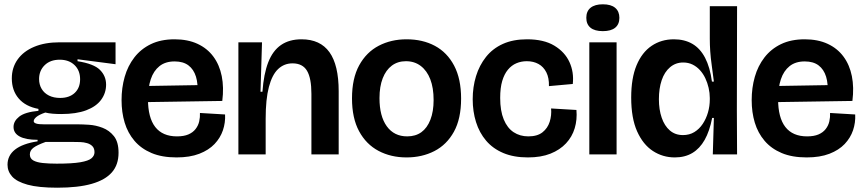

<svg xmlns="http://www.w3.org/2000/svg" viewBox="-20 -719 4022 894"><path d="M247 155Q159 155 108.5 141Q58 127 36.5 103Q15 79 15 48Q15 5 50 -22.5Q85 -50 155 -61V-68Q100 -68 71.5 -83.5Q43 -99 43 -128Q43 -155 69.5 -176Q96 -197 159 -203V-212Q99 -223 67 -260.5Q35 -298 35 -354Q35 -404 62 -442Q89 -480 139 -501Q189 -522 257 -522H518V-420L341 -443V-434Q417 -422 445.5 -393.5Q474 -365 474 -325Q474 -286 451 -254.5Q428 -223 381.5 -205.5Q335 -188 265 -188Q245 -188 226 -189.5Q207 -191 191 -195Q162 -185 149.5 -174.5Q137 -164 137 -155Q137 -149 144 -145.5Q151 -142 162.5 -141Q174 -140 187 -140H346Q364 -140 395 -138Q426 -136 457.5 -124Q489 -112 510.5 -85Q532 -58 532 -8Q532 48 501 83.5Q470 119 407 137Q344 155 247 155ZM244 43Q316 43 354 36.5Q392 30 406 18Q420 6 420 -10Q420 -28 410.5 -38Q401 -48 385.5 -52.5Q370 -57 353.5 -57.5Q337 -58 324 -58H192Q151 -43 135 -30.5Q119 -18 119 0Q119 19 135 28Q151 37 179 40Q207 43 244 43ZM260 -263Q303 -263 328 -286.5Q353 -310 353 -350Q353 -391 327 -416Q301 -441 258 -441Q214 -441 188 -415.5Q162 -390 162 -351Q162 -325 174 -305Q186 -285 208 -274Q230 -263 260 -263Z M802 14Q734 14 685.5 -6.5Q637 -27 606 -63.5Q575 -100 560.5 -148Q546 -196 546 -253Q546 -310 560.5 -361Q575 -412 605.5 -451.5Q636 -491 682.5 -513.5Q729 -536 793 -536Q854 -536 899.5 -515Q945 -494 973.5 -455.5Q1002 -417 1012.5 -364.5Q1023 -312 1015 -249L625 -243V-318L920 -323L899 -280Q903 -328 892.5 -362Q882 -396 857.5 -414.5Q833 -433 793 -433Q750 -433 722.5 -411Q695 -389 682 -350Q669 -311 669 -258Q669 -171 703 -127.5Q737 -84 804 -84Q836 -84 857 -93Q878 -102 890.5 -118Q903 -134 907.5 -153.5Q912 -173 911 -193L1028 -186Q1030 -148 1018 -112.5Q1006 -77 979 -48.5Q952 -20 908 -3Q864 14 802 14Z M1090 0V-272V-522H1200L1193 -292H1202Q1208 -375 1229 -429Q1250 -483 1288.5 -509.5Q1327 -536 1384 -536Q1471 -536 1514 -476Q1557 -416 1557 -294V0H1430V-282Q1430 -355 1409.5 -389.5Q1389 -424 1342 -424Q1303 -424 1275 -397.5Q1247 -371 1232 -314Q1217 -257 1217 -166V0Z M1873 14Q1800 14 1742.5 -16.5Q1685 -47 1652 -108Q1619 -169 1619 -261Q1619 -354 1652.5 -415Q1686 -476 1743.5 -506Q1801 -536 1873 -536Q1948 -536 2005 -505.5Q2062 -475 2094.5 -413.5Q2127 -352 2127 -260Q2127 -166 2093.5 -105.5Q2060 -45 2002.5 -15.5Q1945 14 1873 14ZM1876 -84Q1915 -84 1942 -103.5Q1969 -123 1984 -161.5Q1999 -200 1999 -253Q1999 -310 1983.5 -350Q1968 -390 1939 -412Q1910 -434 1870 -434Q1832 -434 1804.5 -413.5Q1777 -393 1762 -354.5Q1747 -316 1747 -262Q1747 -178 1781 -131Q1815 -84 1876 -84Z M2438 14Q2372 14 2323.5 -6.5Q2275 -27 2243.5 -64Q2212 -101 2196.5 -150.5Q2181 -200 2181 -257Q2181 -314 2196.5 -364.5Q2212 -415 2243 -454Q2274 -493 2321.5 -514.5Q2369 -536 2434 -536Q2512 -536 2561 -506.5Q2610 -477 2631.5 -430Q2653 -383 2647 -328L2536 -318Q2537 -356 2524 -382Q2511 -408 2487.5 -421Q2464 -434 2433 -434Q2407 -434 2384.5 -424.5Q2362 -415 2345 -394.5Q2328 -374 2318.5 -342Q2309 -310 2309 -263Q2309 -203 2325.5 -163Q2342 -123 2371.5 -103.5Q2401 -84 2440 -84Q2482 -84 2506 -103Q2530 -122 2539.5 -152Q2549 -182 2546 -214L2664 -207Q2668 -162 2656 -122Q2644 -82 2615.5 -51.5Q2587 -21 2543 -3.5Q2499 14 2438 14Z M2724 0V-522H2851V0ZM2787 -574Q2749 -574 2729.5 -590Q2710 -606 2710 -636Q2710 -667 2730 -683Q2750 -699 2787 -699Q2825 -699 2844.5 -682.5Q2864 -666 2864 -636Q2864 -606 2844.5 -590Q2825 -574 2787 -574Z M3122 14Q3066 14 3020 -16Q2974 -46 2946.5 -107.5Q2919 -169 2919 -265Q2919 -355 2944 -415Q2969 -475 3014 -505.5Q3059 -536 3118 -536Q3167 -536 3203.5 -515Q3240 -494 3263 -450Q3286 -406 3295 -339H3304Q3299 -380 3294 -415Q3289 -450 3287 -480.5Q3285 -511 3285 -538V-690H3412L3411 -207L3412 0H3299L3304 -170H3296Q3284 -108 3261 -67.5Q3238 -27 3203.5 -6.5Q3169 14 3122 14ZM3160 -90Q3190 -90 3213 -104Q3236 -118 3252 -142Q3268 -166 3276.5 -195.5Q3285 -225 3285 -256V-263Q3285 -286 3279.5 -310Q3274 -334 3264 -355Q3254 -376 3239 -392.5Q3224 -409 3204.5 -418.5Q3185 -428 3161 -428Q3126 -428 3100 -406Q3074 -384 3061 -345.5Q3048 -307 3048 -257Q3048 -209 3061 -171Q3074 -133 3099 -111.5Q3124 -90 3160 -90Z M3736 14Q3668 14 3619.5 -6.5Q3571 -27 3540 -63.5Q3509 -100 3494.5 -148Q3480 -196 3480 -253Q3480 -310 3494.5 -361Q3509 -412 3539.5 -451.5Q3570 -491 3616.5 -513.5Q3663 -536 3727 -536Q3788 -536 3833.5 -515Q3879 -494 3907.5 -455.5Q3936 -417 3946.5 -364.5Q3957 -312 3949 -249L3559 -243V-318L3854 -323L3833 -280Q3837 -328 3826.5 -362Q3816 -396 3791.5 -414.5Q3767 -433 3727 -433Q3684 -433 3656.5 -411Q3629 -389 3616 -350Q3603 -311 3603 -258Q3603 -171 3637 -127.5Q3671 -84 3738 -84Q3770 -84 3791 -93Q3812 -102 3824.5 -118Q3837 -134 3841.5 -153.5Q3846 -173 3845 -193L3962 -186Q3964 -148 3952 -112.5Q3940 -77 3913 -48.5Q3886 -20 3842 -3Q3798 14 3736 14Z"/></svg>

Font: Bricolage Grotesque 96pt ExtraBold 96pt SemiBold
Style: Regular
Weight: 600
Version: Version 1.001;gftools[0.9.33.dev8+g029e19f]